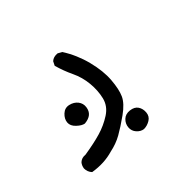

<svg xmlns="http://www.w3.org/2000/svg" viewBox="-105 -227 710 710"><g transform="rotate(-45 250.0 128.0)"><path d="M143 312Q96 326 41 317Q29 304 29 286Q31 272 39 263Q51 252 69 254Q120 246 156 235.5Q192 225 223 205Q254 185 262 152Q270 119 266.5 81.5Q263 44 247 10.5Q231 -23 221 -59L229 -75Q241 -86 261 -84L277 -75Q307 -28 321 27Q335 82 331.5 126.5Q328 171 316.5 196.5Q305 222 268.5 248Q232 274 204.5 289.5Q177 305 143 312ZM289 340Q274 338 262.5 325Q251 312 252.5 294.5Q254 277 267 264.5Q280 252 301 254.5Q322 257 331 270.5Q340 284 338.5 302.5Q337 321 321.5 330.5Q306 340 289 340ZM149 171Q136 169 120 154Q104 139 105.5 122Q107 105 122 91Q137 77 156.5 81.5Q176 86 187 100Q198 114 195.5 132Q193 150 181.5 159.5Q170 169 149 171Z"/></g></svg>

Font: NaniFont Regular
Style: Regular
Weight: 400
Designer: Nanigashitei
Version: Version 1.036